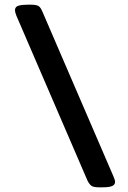

<svg xmlns="http://www.w3.org/2000/svg" viewBox="-20 -722 546 821"><path d="M404 79Q380 79 371 72.5Q362 66 354 50L50 -655Q44 -670 44 -678Q44 -693 58.5 -697.5Q73 -702 98 -702H111Q136 -702 145 -696Q154 -690 161 -673L465 32Q468 39 470 45Q472 51 472 56Q472 68 459.5 73.5Q447 79 417 79Z"/></svg>

Font: Asap Expanded Expanded Regular
Style: Bold Italic
Weight: 700
Width: 7
Italic angle: -6°
Designer: Pablo Cosgaya
Foundry: Omnibus-Type
Version: Version 3.001; ttfautohint (v1.8.4.7-5d5b)